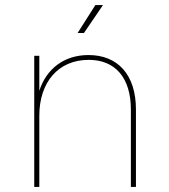

<svg xmlns="http://www.w3.org/2000/svg" viewBox="-20 -737 665 757"><path d="M329 -520C233 -520 163 -466 135 -379V-517H115V0H135V-281C135 -412 209 -501 330 -501C433 -501 496 -432 496 -305V0H516V-305C516 -444 443 -520 329 -520ZM286 -607H311L386 -717H356Z"/></svg>

Font: Chess Sans Thin
Style: Regular
Weight: 100
Designer: Wolf Bōese
Foundry: Wolf Bōese
Version: Version 7.223;Glyphs 3.3 (3306)